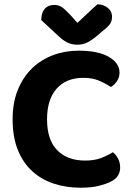

<svg xmlns="http://www.w3.org/2000/svg" viewBox="-20 -861 614 898"><path d="M539 -522Q539 -499 527 -481.5Q515 -464 499 -454Q473 -471 442.5 -484Q412 -497 370 -497Q290 -497 245 -446.5Q200 -396 200 -303Q200 -207 247.5 -158.5Q295 -110 378 -110Q421 -110 451.5 -121.5Q482 -133 508 -149Q523 -137 532.5 -118.5Q542 -100 542 -77Q542 -57 531.5 -39.5Q521 -22 495 -10Q475 0 441 8.5Q407 17 357 17Q290 17 232 -2Q174 -21 131 -60Q88 -99 63.5 -159.5Q39 -220 39 -303Q39 -381 63.5 -441Q88 -501 130 -541.5Q172 -582 228 -603Q284 -624 348 -624Q439 -624 489 -595Q539 -566 539 -522ZM342 -754Q365 -775 389 -798Q413 -821 436 -841Q465 -840 484.5 -824Q504 -808 504 -783Q504 -763 494.5 -749Q485 -735 460 -716L426 -687Q400 -667 382 -659.5Q364 -652 342 -652Q315 -652 294.5 -662.5Q274 -673 256 -690L173 -767Q173 -801 189 -819.5Q205 -838 234 -838Q253 -838 268.5 -828Q284 -818 310 -790Z"/></svg>

Font: Baloo Chettan 2
Style: Bold
Weight: 700
Designer: Maithili Shingre, Unnati Kotecha and Ek Type
Foundry: Ek Type
Version: Version 1.640;hotconv 1.0.111;makeotfexe 2.5.65597; ttfautoh